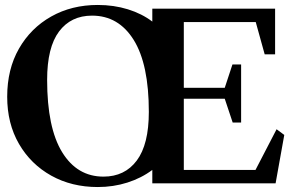

<svg xmlns="http://www.w3.org/2000/svg" viewBox="-20 -737 1186 774"><path d="M374 17Q269 17 186.5 -29Q104 -75 56.5 -157Q9 -239 9 -347Q9 -458 56.5 -541Q104 -624 186.5 -670.5Q269 -717 374 -717Q439 -717 495.5 -699.5Q552 -682 594 -650V-702H1089V-518H1047L1011 -648H721V-383H886L917 -477H952V-243H918L886 -339H721V-52H1010L1095 -216L1126 -193L1091 2H594V-52Q550 -19 493.5 -1Q437 17 374 17ZM170 -415Q170 -222 230.5 -123.5Q291 -25 397 -25Q483 -25 531.5 -90Q580 -155 580 -286Q580 -478 519 -576Q458 -674 351 -674Q266 -674 218 -610Q170 -546 170 -415Z"/></svg>

Font: Wittgenstein
Style: Bold
Weight: 700
Designer: Jörg Drees
Foundry: Jörg Drees
Version: Version 1.303; ttfautohint (v1.8.4.7-5d5b)